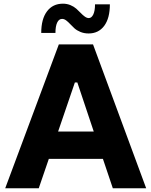

<svg xmlns="http://www.w3.org/2000/svg" viewBox="-20 -1003 807 1023"><path d="M311 -902.3Q293.9 -902.3 284.7 -882.8Q275.4 -863.3 275.4 -827.6H199.7Q199.7 -901.9 230.5 -942.6Q261.2 -983.4 315.4 -983.4Q336.9 -983.4 355.5 -975.6Q374 -967.8 386.7 -956.5Q399.4 -945.3 410.2 -933.8Q420.9 -922.4 431.9 -914.6Q442.9 -906.7 453.1 -906.7Q467.8 -906.7 477.1 -926Q486.3 -945.3 486.3 -980H565.4Q565.4 -905.8 535.2 -865.2Q504.9 -824.7 452.1 -824.7Q428.2 -824.7 408.7 -832.8Q389.2 -840.8 376.7 -852.1Q364.3 -863.3 353.8 -874.8Q343.3 -886.2 332.5 -894.3Q321.8 -902.3 311 -902.3ZM581.1 0 528.3 -156.7H240.2L186.5 0H7.8L293.5 -766.6H475.6L758.8 0ZM289.6 -302.2H479.5L392.1 -563.5H378.9Z"/></svg>

Font: Acari Sans Neue Black
Style: Regular
Weight: 900
Designer: Alfredo Marco Pradil
Foundry: Alfredo Marco Pradil
Version: Version 1.045;June 16, 2019;FontCreator 11.5.0.2425 64-bit; 